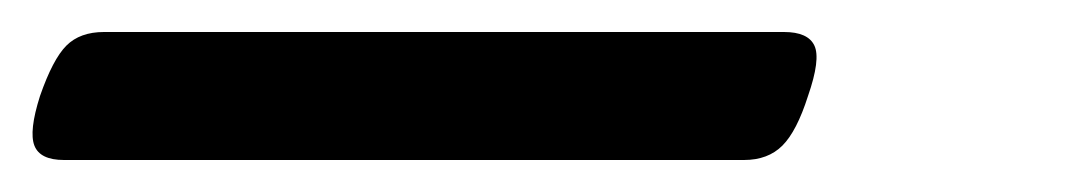

<svg xmlns="http://www.w3.org/2000/svg" viewBox="-101 34 671 120"><path d="M-61 134Q-76 134 -79.5 125Q-83 116 -76 94Q-68 71 -59.5 62.5Q-51 54 -36 54H389Q404 54 408 62.5Q412 71 404 94Q397 116 388 125Q379 134 364 134Z"/></svg>

Font: Playwrite CA
Style: Regular
Weight: 400
Designer: Veronika Burian, José Scaglione
Foundry: TypeTogether
Version: Version 1.002